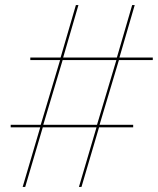

<svg xmlns="http://www.w3.org/2000/svg" viewBox="-20 -734 620 754"><path d="M69 0 138 -234H22V-244H140L216 -498H99V-508H218L278 -714H288L228 -508H439L499 -714H509L449 -508H580V-498H447L371 -244H503V-234H369L300 0H290L359 -234H148L79 0ZM150 -244H361L437 -498H226Z"/></svg>

Font: Noto Serif Display Medium
Style: Italic
Weight: 500
Italic angle: -12°
Designer: Monotype Design Team
Foundry: Monotype Imaging Inc.
Version: Version 2.009